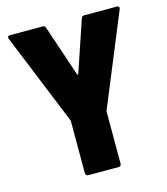

<svg xmlns="http://www.w3.org/2000/svg" viewBox="-106 -782 748 862"><g transform="rotate(-15 268.5 -351.0)"><path d="M197 -2H339C346 -2 351 -7 351 -14V-255C351 -257 351 -258 352 -261L527 -686C530 -694 527 -700 518 -700H365C358 -700 354 -696 352 -690L272 -453C271 -449 267 -449 266 -453L186 -690C184 -696 180 -700 173 -700H20C13 -700 10 -697 10 -692C10 -690 10 -688 11 -686L184 -261C185 -258 185 -257 185 -255V-14C185 -7 190 -2 197 -2Z"/></g></svg>

Font: Barlow Semi Condensed ExtraBold
Style: Regular
Weight: 800
Width: 4
Designer: Jeremy Tribby
Foundry: Tribby Type
Version: Version 1.422;hotconv 1.0.109;makeotfexe 2.5.65596